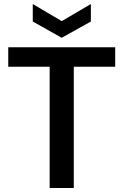

<svg xmlns="http://www.w3.org/2000/svg" viewBox="-20 -935 614 955"><path d="M227 0V-603H21V-700H553V-603H347V0ZM287 -747 143 -828V-915L287 -830L432 -915V-828Z"/></svg>

Font: DM Sans 28pt SemiBold
Style: Regular
Weight: 600
Version: Version 4.004;gftools[0.9.30]